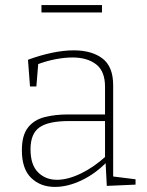

<svg xmlns="http://www.w3.org/2000/svg" viewBox="-20 -728 577 755"><path d="M425 -25 417 -35 513 -23V-2L400 3L395 -93L399 -90Q354 -44 300 -18.5Q246 7 196 7Q139 7 102.5 -28.5Q66 -64 66 -137Q66 -196 90 -226.5Q114 -257 155.5 -267.5Q197 -278 248 -278H400L393 -270V-387Q393 -448 358 -475Q323 -502 265 -502Q234 -502 197.5 -495Q161 -488 122 -473L131 -485L123 -388H98L90 -493Q139 -511 184.5 -520.5Q230 -530 270 -530Q341 -530 383 -498Q425 -466 425 -393ZM100 -141Q100 -80 129.5 -50.5Q159 -21 204 -21Q247 -21 298.5 -46Q350 -71 398 -115L393 -102V-259L400 -252H252Q170 -252 135 -227Q100 -202 100 -141ZM381 -708V-679H143V-708Z"/></svg>

Font: Bitter Thin ExtraLight
Style: Regular
Weight: 250
Version: Version 2.002